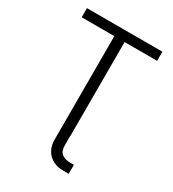

<svg xmlns="http://www.w3.org/2000/svg" viewBox="-213 -824 1028 1139"><g transform="rotate(30 300.5 -254.5)"><path d="M415 136.7H439.5V198.2H399.4Q362.3 198.2 331.8 182.6Q301.3 167 283.4 136.5Q265.6 106 265.6 63.5V-644.5H42V-707H558.6V-644.5H335.9V0H335V62.5Q335 103 356.4 119.9Q377.9 136.7 415 136.7Z"/></g></svg>

Font: Pretendard Std Light
Style: Regular
Weight: 300
Designer: Base glyphs from Inter by Rasmus Andersson; Hangeul glyphs from Noto Sans CJK(Source Han Sans) by Jang Soo-young and Kan
Foundry: Kil Hyung-jin
Version: Version 1.309